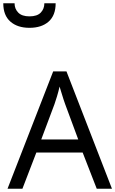

<svg xmlns="http://www.w3.org/2000/svg" viewBox="-46 -1153 705 1173"><path d="M545 0 459 -221H176L91 0H0L279 -717H360L638 0ZM352 -517Q349 -525 342 -546Q335 -567 328.5 -589.5Q322 -612 318 -624Q311 -593 302 -563.5Q293 -534 287 -517L206 -301H432ZM134 -983Q61 -983 17.5 -1021Q-26 -1059 -26 -1133H43Q43 -1099 65.5 -1076Q88 -1053 134 -1053Q181 -1053 203 -1076Q225 -1099 225 -1133H294Q294 -1059 251 -1021Q208 -983 134 -983Z"/></svg>

Font: Noto Sans Tifinagh Adrar
Style: Regular
Weight: 400
Designer: JamraPatel
Foundry: JamraPatel LLC
Version: Version 2.006; ttfautohint (v1.8.4.7-5d5b)